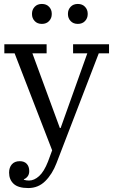

<svg xmlns="http://www.w3.org/2000/svg" viewBox="-20 -740 574 972"><path d="M123 212Q72 212 49 190.5Q26 169 26 134Q26 108 40 92Q54 76 80 76Q103 76 115.5 89.5Q128 103 128 126Q128 143 119.5 153.5Q111 164 101 167V170Q112 174 127 174Q153 174 178 151.5Q203 129 223 78L244 21L54 -470H2V-516H216V-470H144L283 -92H287L422 -470H350V-516H532V-470H480L266 86Q245 141 209.5 176.5Q174 212 123 212ZM192 -619Q169 -619 155.5 -633.5Q142 -648 142 -668V-671Q142 -691 155.5 -705.5Q169 -720 192 -720Q215 -720 228.5 -705.5Q242 -691 242 -671V-668Q242 -648 228.5 -633.5Q215 -619 192 -619ZM374 -619Q351 -619 337.5 -633.5Q324 -648 324 -668V-671Q324 -691 337.5 -705.5Q351 -720 374 -720Q397 -720 410.5 -705.5Q424 -691 424 -671V-668Q424 -648 410.5 -633.5Q397 -619 374 -619Z"/></svg>

Font: IBM Plex Serif
Style: Regular
Weight: 400
Designer: Mike Abbink, Paul van der Laan, Pieter van Rosmalen
Foundry: Bold Monday
Version: Version 2.6